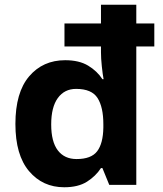

<svg xmlns="http://www.w3.org/2000/svg" viewBox="-20 -780 689 810"><path d="M251 10Q160 10 102.5 -58Q45 -126 45 -257Q45 -390 103 -458Q161 -526 255 -526Q314 -526 352 -503Q390 -480 412 -446H417Q413 -467 409.5 -500.5Q406 -534 406 -559V-584H252V-681H406V-760H555V-681H631V-584H555V0H441L412 -71H406Q384 -37 347 -13.5Q310 10 251 10ZM303 -109Q365 -109 390 -142Q415 -175 416 -242V-256Q416 -328 391.5 -366.5Q367 -405 301 -405Q252 -405 224 -366.5Q196 -328 196 -255Q196 -182 224 -145.5Q252 -109 303 -109Z"/></svg>

Font: Noto Sans Gunjala Gondi
Style: Regular
Weight: 400
Designer: Ek Type
Foundry: Ek Type
Version: Version 1.004